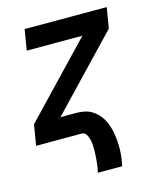

<svg xmlns="http://www.w3.org/2000/svg" viewBox="-108 -597 715 863"><g transform="rotate(-15 250.0 -165.5)"><path d="M240 189Q243 176 245 163Q247 150 248 136.5Q249 123 250 110Q251 97 251 84Q251 71 250 58Q249 45 245.5 33Q242 21 235 10.5Q228 0 215 0H3L19 -96L332 -424H73L89 -520H471L455 -424L142 -96H215Q234 -96 252 -92.5Q270 -89 285.5 -80Q301 -71 313.5 -58Q326 -45 334.5 -29.5Q343 -14 348.5 3Q354 20 357 38Q360 56 361.5 75Q363 94 362.5 113Q362 132 359.5 151Q357 170 353 189Z"/></g></svg>

Font: Iosevka
Style: Bold Italic
Weight: 700
Italic angle: -9°
Monospace: yes
Designer: Belleve Invis
Foundry: Belleve Invis
Version: Version 32.5.0; ttfautohint (v1.8.4)